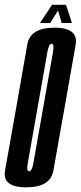

<svg xmlns="http://www.w3.org/2000/svg" viewBox="-50 -798 345 822"><path d="M62.5 4Q-4.5 4 -23 -26Q-33 -42 -28.5 -67.5Q-16 -139 19.5 -337.5Q54 -535.5 66.8 -607.5Q79.5 -679.5 183 -679.5Q249.5 -679.5 268 -649.5Q278.5 -633 274 -607.5Q261 -535 226.5 -337.5Q191 -139 178.5 -67.5Q166 4 62.5 4ZM75 -65Q87 -65 93 -100Q99 -135 135 -337.5Q171 -542 177 -576.5Q182 -605.5 174 -610Q172.5 -610.5 171 -610.5Q159 -610.5 153 -576.2Q147 -542 111 -337.5Q75 -135 69 -100Q63.5 -70 71.5 -65.5Q73 -65 75 -65ZM121 -699.5 173 -777.5H232.5L258 -699.5H214L198.5 -753L165 -699.5Z"/></svg>

Font: Anybody UltraCondensed Medium
Style: Italic
Weight: 500
Width: 1
Italic angle: -10°
Designer: Tyler Finck
Foundry: Etcetera Type Company
Version: Version 1.010; ttfautohint (v1.8.3) -l 8 -r 50 -G 200 -x 14 